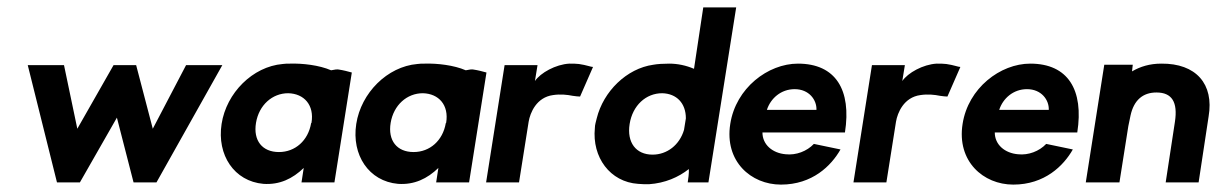

<svg xmlns="http://www.w3.org/2000/svg" viewBox="-20 -493 3290 519"><path d="M55 -317 134 0H196L296 -175L341 0H403L581 -317H483L393 -145L348 -317H287L189 -145L153 -317Z M579 -158C566 -74 613 -3 692 4C736 7 771 -10 801 -39L795 0H884L931 -297C920 -300 909 -303 896 -305C892 -306 884 -305 875 -303C843 -317 797 -322 765 -321C757 -321 750 -321 744 -320C663 -313 592 -242 579 -158ZM672 -161C680 -209 716 -241 759 -241C802 -240 830 -209 822 -161L821 -160C813 -113 778 -82 734 -82C689 -82 664 -113 672 -161Z M943 -158C930 -74 977 -3 1056 4C1100 7 1135 -10 1165 -39L1159 0H1248L1295 -297C1284 -300 1273 -303 1260 -305C1256 -306 1248 -305 1239 -303C1207 -317 1161 -322 1129 -321C1121 -321 1114 -321 1108 -320C1027 -313 956 -242 943 -158ZM1036 -161C1044 -209 1080 -241 1123 -241C1166 -240 1194 -209 1186 -161L1185 -160C1177 -113 1142 -82 1098 -82C1053 -82 1028 -113 1036 -161Z M1294 0H1383L1409 -164C1413 -188 1430 -230 1475 -236C1495 -239 1513 -237 1528 -234C1536 -233 1542 -232 1548 -232L1583 -312C1577 -312 1566 -317 1545 -320C1537 -321 1529 -321 1519 -321C1482 -319 1441 -296 1426 -274L1433 -317H1344Z M1588 -147C1580 -68 1629 -1 1705 4C1715 5 1725 5 1734 5C1778 2 1814 -14 1842 -36C1843 -28 1840 -5 1839 0H1895L1970 -473H1881L1856 -307C1835 -316 1812 -321 1789 -321C1773 -321 1757 -320 1746 -318C1674 -308 1611 -246 1593 -173C1591 -164 1588 -156 1588 -147ZM1682 -158C1690 -208 1726 -241 1770 -241C1809 -240 1834 -214 1834 -173L1829 -142C1817 -101 1783 -75 1744 -75C1699 -75 1674 -108 1682 -158Z M1954 -158C1938 -57 2010 6 2091 6C2176 6 2227 -45 2252 -89L2180 -104C2161 -84 2132 -73 2104 -76C2068 -79 2041 -102 2041 -135H2264C2282 -250 2239 -321 2137 -321C2056 -321 1969 -255 1954 -158ZM2053 -196C2063 -227 2091 -252 2128 -252C2167 -252 2188 -223 2187 -196Z M2287 0H2376L2402 -164C2406 -188 2423 -230 2468 -236C2488 -239 2506 -237 2521 -234C2529 -233 2535 -232 2541 -232L2576 -312C2570 -312 2559 -317 2538 -320C2530 -321 2522 -321 2512 -321C2475 -319 2434 -296 2419 -274L2426 -317H2337Z M2582 -158C2566 -57 2638 6 2719 6C2804 6 2855 -45 2880 -89L2808 -104C2789 -84 2760 -73 2732 -76C2696 -79 2669 -102 2669 -135H2892C2910 -250 2867 -321 2765 -321C2684 -321 2597 -255 2582 -158ZM2681 -196C2691 -227 2719 -252 2756 -252C2795 -252 2816 -223 2815 -196Z M2915 0H3006L3030 -152C3032 -162 3034 -172 3036 -181C3045 -222 3069 -243 3106 -243C3148 -243 3164 -217 3156 -164L3131 0H3220L3247 -178C3262 -266 3213 -322 3119 -321C3088 -321 3062 -313 3040 -300L3042 -318H2965Z"/></svg>

Font: Rabbid Highway Sign II Hop
Style: Obl
Weight: 400
Foundry: Cannot Into Space Fonts
Version: Version 0.277